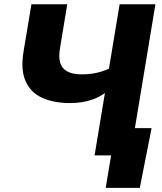

<svg xmlns="http://www.w3.org/2000/svg" viewBox="-20 -748 781 924"><path d="M316.9 -252Q239.3 -252 183.6 -277.1Q127.9 -302.2 103.3 -357.2Q78.6 -412.1 93.3 -500L131.3 -727.5H303.7L268.6 -515.1Q261.7 -475.6 269.3 -447.5Q276.9 -419.4 302.5 -404.8Q328.1 -390.1 375.5 -390.1Q426.8 -390.1 470 -404.3Q513.2 -418.5 542.5 -436.5L525.4 -331.5Q473.6 -286.1 425.3 -269Q377 -252 316.9 -252ZM435.1 0 555.7 -727.5H728L607.4 0ZM488.8 156.2 514.6 0H470.2L492.2 -131.3H709.5L652.8 156.2Z"/></svg>

Font: Inter 16pt ExtraBold
Style: Italic
Weight: 800
Italic angle: -9.3988°
Version: Version 4.001;git-66647c0bb